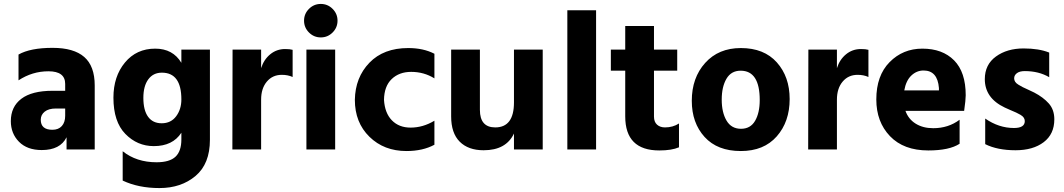

<svg xmlns="http://www.w3.org/2000/svg" viewBox="-20 -759 5404 975"><path d="M246 -100Q277 -100 294 -119Q311 -138 311 -171V-208H264Q227 -208 207 -192Q187 -176 187 -151Q187 -100 246 -100ZM318 -62Q286 3 192 3Q118 3 76.5 -39Q35 -81 35 -144Q35 -217 88.5 -257.5Q142 -298 247 -298H311V-333Q311 -397 226 -397Q144 -397 74 -351V-482Q134 -516 247 -516Q355 -516 408 -469.5Q461 -423 461 -325V0H318Z M1046 -49Q1046 73 973 134.5Q900 196 790 196Q683 196 603 158V9Q673 65 775 65Q841 65 871 37Q901 9 901 -51V-85Q857 -17 761 -17Q677 -17 616.5 -79Q556 -141 556 -263Q556 -371 614.5 -441.5Q673 -512 768 -512Q858 -512 901 -440V-507H1046ZM708 -262Q708 -199 732 -166Q756 -133 801 -133Q848 -133 874.5 -168.5Q901 -204 901 -254Q901 -390 802 -390Q758 -390 733 -356Q708 -322 708 -262Z M1306 0H1160L1161 -507H1306V-413Q1320 -457 1352.5 -483.5Q1385 -510 1428 -510Q1452 -510 1466 -506V-368Q1442 -379 1411 -379Q1364 -379 1335 -344.5Q1306 -310 1306 -253Z M1682 0H1536V-507H1682ZM1669 -714Q1694 -689 1694 -654Q1694 -619 1669 -594Q1644 -569 1609 -569Q1574 -569 1549 -594Q1524 -619 1524 -654Q1524 -689 1549 -714Q1574 -739 1609 -739Q1644 -739 1669 -714Z M2186 -24Q2127 8 2044 8Q1930 8 1856 -64.5Q1782 -137 1782 -252Q1784 -366 1856 -440.5Q1928 -515 2053 -515Q2130 -515 2186 -486V-361Q2133 -394 2068 -394Q2007 -394 1969 -357.5Q1931 -321 1930 -252Q1934 -185 1970 -148Q2006 -111 2065 -111Q2128 -111 2186 -146Z M2736 0H2590V-81Q2550 4 2436 4Q2358 4 2314.5 -39.5Q2271 -83 2271 -168V-507H2417V-201Q2417 -112 2495 -112Q2590 -112 2590 -239V-507H2736Z M3007 0H2861V-707H3007Z M3428 -11Q3391 5 3328 5Q3155 5 3155 -168V-400H3082V-507H3155V-627H3301V-507H3419V-400H3301V-167Q3301 -140 3316.5 -126Q3332 -112 3357 -112Q3397 -112 3428 -132Z M3990 -256Q3990 -141 3924.5 -66.5Q3859 8 3742 8Q3623 8 3558 -63.5Q3493 -135 3493 -247Q3493 -364 3561 -439.5Q3629 -515 3742 -515Q3860 -515 3925 -442Q3990 -369 3990 -256ZM3743 -105Q3791 -105 3814.5 -145.5Q3838 -186 3838 -251Q3838 -400 3741 -400Q3693 -400 3669 -359Q3645 -318 3645 -253Q3645 -188 3669.5 -146.5Q3694 -105 3743 -105Z M4230 0H4084L4085 -507H4230V-413Q4244 -457 4276.5 -483.5Q4309 -510 4352 -510Q4376 -510 4390 -506V-368Q4366 -379 4335 -379Q4288 -379 4259 -344.5Q4230 -310 4230 -253Z M4853 -29Q4801 5 4694 5Q4569 5 4499.5 -67.5Q4430 -140 4430 -254Q4430 -375 4497.5 -443.5Q4565 -512 4664 -512Q4766 -512 4825 -452.5Q4884 -393 4884 -275Q4884 -252 4876 -196H4578Q4593 -154 4630 -131Q4667 -108 4719 -108Q4796 -108 4853 -151ZM4670 -401Q4635 -401 4608 -375.5Q4581 -350 4572 -300H4748V-312Q4741 -401 4670 -401Z M5334 -153Q5334 -78 5280 -37Q5226 4 5137 4Q5045 4 4983 -27V-157Q5052 -109 5129 -109Q5184 -109 5184 -144Q5184 -153 5179 -161Q5174 -169 5162 -176Q5150 -183 5140 -187.5Q5130 -192 5111 -200Q5092 -208 5082 -213Q4981 -261 4981 -357Q4981 -431 5037.5 -472Q5094 -513 5178 -513Q5256 -513 5308 -492V-367Q5255 -398 5184 -398Q5158 -398 5144 -387.5Q5130 -377 5130 -361Q5130 -352 5135 -344Q5140 -336 5151.5 -329Q5163 -322 5173.5 -316.5Q5184 -311 5202.5 -303Q5221 -295 5232 -289Q5278 -265 5306 -233.5Q5334 -202 5334 -153Z"/></svg>

Font: Hind Siliguri
Style: Bold
Weight: 700
Designer: Jyotish Sonowal
Foundry: Indian Type Foundry
Version: Version 1.001;PS 1.0;hotconv 1.0.86;makeotf.lib2.5.63406; tt